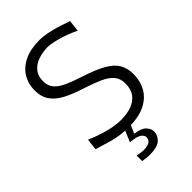

<svg xmlns="http://www.w3.org/2000/svg" viewBox="-275 -823 1132 1132"><g transform="rotate(-45 291.0 -256.5)"><path d="M300.5 10Q228 10 168 -7Q108 -24 67.5 -37L75.5 -108Q134 -82.5 192.2 -67.2Q250.5 -52 300 -52Q346 -52.5 383.8 -65.8Q421.5 -79 444 -108.5Q466.5 -138 466.5 -187.5Q466.5 -228 444 -254.2Q421.5 -280.5 378.8 -299.8Q336 -319 275.5 -338.5Q206.5 -360 158 -385Q109.5 -410 84 -446Q58.5 -482 58.5 -536.5Q58.5 -590 84.5 -633Q110.5 -676 161.5 -701Q212.5 -726 287 -726Q322 -726 360.2 -717.8Q398.5 -709.5 434 -698Q469.5 -686.5 495.5 -677.5L487.5 -605.5Q424 -635.5 371.2 -649.2Q318.5 -663 290.5 -663Q248.5 -662 212.2 -649Q176 -636 154 -609Q132 -582 132 -538.5Q132 -502.5 151 -478.2Q170 -454 210 -435Q250 -416 313.5 -395.5Q399.5 -368 448.8 -340Q498 -312 518.8 -276.8Q539.5 -241.5 539.5 -190.5Q539.5 -134.5 514.2 -89Q489 -43.5 436.2 -16.8Q383.5 10 300.5 10ZM272 213Q258 213 240.8 211Q223.5 209 212.5 207V160.5Q222 163 238.2 165.5Q254.5 168 265.5 168Q302.5 167 316.5 155.2Q330.5 143.5 330.5 125.5Q330.5 110.5 313 96.5Q295.5 82.5 240 77.5L279.5 -16.5H319.5V0L293.5 59.5Q347 67.5 366.5 88.8Q386 110 386 133Q386 166 360 189.5Q334 213 272 213Z"/></g></svg>

Font: Commissioner Flair Light
Style: Regular
Weight: 300
Designer: Kostas Bartsokas
Foundry: Kostas Bartsokas
Version: Version 1.000; ttfautohint (v1.8.3)